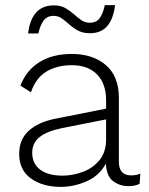

<svg xmlns="http://www.w3.org/2000/svg" viewBox="-20 -721 583 751"><path d="M395 -329Q395 -393 360 -429.5Q325 -466 260 -466Q203 -466 161.5 -441Q120 -416 101 -360L60 -386Q82 -445 133.5 -477.5Q185 -510 261 -510Q343 -510 394 -466.5Q445 -423 445 -338V-88Q445 -35 493 -35Q514 -35 529 -42L526 -2Q509 7 482 7Q449 7 423 -12Q397 -31 394 -81Q369 -34 319 -12Q269 10 218 10Q147 10 101 -23Q55 -56 55 -119Q55 -176 93 -210Q131 -244 198 -257L395 -296ZM106 -123Q106 -81 137 -57.5Q168 -34 225 -34Q264 -34 303.5 -48.5Q343 -63 369 -94.5Q395 -126 395 -176V-254L223 -220Q164 -208 135 -185Q106 -162 106 -123ZM430 -701Q417 -591 332 -591Q305 -591 286 -601Q267 -611 252 -624.5Q237 -638 222.5 -648.5Q208 -659 190 -659Q164 -659 150.5 -640.5Q137 -622 130 -590H90Q103 -700 191 -700Q217 -700 235.5 -689.5Q254 -679 269 -665.5Q284 -652 298.5 -642Q313 -632 331 -632Q357 -632 370 -650Q383 -668 390 -701Z"/></svg>

Font: Work Sans Light
Style: Regular
Weight: 300
Designer: Wei Huang
Foundry: Wei Huang
Version: Version 2.012; ttfautohint (v1.8.3)